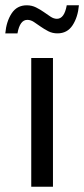

<svg xmlns="http://www.w3.org/2000/svg" viewBox="-36 -705 318 725"><path d="M82 -486H164V0H82ZM-16 -579Q-12 -624 8 -654.5Q28 -685 65 -685Q84 -685 100 -677Q116 -669 129.5 -659.5Q143 -650 155 -642Q167 -634 179 -634Q207 -634 216 -685H262Q258 -640 238 -609.5Q218 -579 181 -579Q162 -579 146.5 -587Q131 -595 117.5 -604.5Q104 -614 92 -622Q80 -630 67 -630Q39 -630 30 -579H-16Z"/></svg>

Font: Myanmar Sanpya
Style: Regular
Weight: 400
Designer: Danh Hong
Foundry: Google Inc.
Version: Version 2.00 November 22, 2015